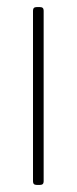

<svg xmlns="http://www.w3.org/2000/svg" viewBox="-20 -521 217 541"><path d="M73 -10V-491Q73 -501 83 -501H93Q103 -501 103 -491V-10Q103 0 93 0H83Q73 0 73 -10Z"/></svg>

Font: Barlow Semi Condensed Thin
Style: Regular
Weight: 250
Width: 4
Designer: Jeremy Tribby
Foundry: Tribby Type
Version: Version 1.408